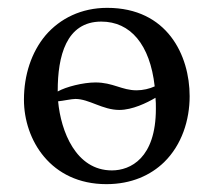

<svg xmlns="http://www.w3.org/2000/svg" viewBox="-20 -459 544 489"><path d="M41 -205C41 -103 109 10 251 10C315 10 364 -13 398 -46C443 -90 463 -153 463 -214C463 -318 406 -439 253 -439C187 -439 133 -412 96 -369C60 -326 41 -268 41 -205ZM376 -210C377 -201 377 -192 377 -182C377 -56 312 -25 265 -25C173 -25 135 -125 128 -201C140 -202 162 -207 172 -207C207 -207 241 -179 284 -179C317 -179 354 -197 376 -210ZM238 -404C312 -404 362 -346 374 -239C361 -233 344 -229 328 -229C290 -229 268 -249 223 -249C192 -249 148 -238 127 -226V-228C127 -315 148 -404 238 -404Z"/></svg>

Font: Libertinus Serif
Style: Regular
Weight: 400
Designer: Philipp H. Poll, Khaled Hosny
Foundry: Caleb Maclennan
Version: Version 7.050;RELEASE